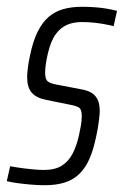

<svg xmlns="http://www.w3.org/2000/svg" viewBox="-31 -538 365 566"><path d="M101 8Q80 8 58 6Q36 4 18 1.5Q0 -1 -11 -4L-1 -48Q5 -47 16 -45Q27 -43 40.5 -41.5Q54 -40 69 -38.5Q84 -37 99 -37Q131 -37 151 -49.5Q171 -62 183 -85Q195 -108 202 -140Q205 -154 207.5 -168Q210 -182 210 -196Q210 -216 201.5 -221Q193 -226 177 -229L103 -244Q75 -250 62 -265.5Q49 -281 49 -311Q49 -320 51 -337Q53 -354 57 -372Q66 -417 80.5 -445.5Q95 -474 114 -489.5Q133 -505 157 -511.5Q181 -518 211 -518Q231 -518 250.5 -516.5Q270 -515 286.5 -512Q303 -509 314 -506L304 -461Q296 -463 281 -466Q266 -469 247.5 -471Q229 -473 210 -473Q186 -473 167 -465Q148 -457 133.5 -437.5Q119 -418 110 -380Q106 -362 104 -348.5Q102 -335 102 -324Q102 -304 110 -298Q118 -292 134 -289L207 -275Q225 -272 237 -265.5Q249 -259 256 -246Q263 -233 263 -210Q263 -202 260.5 -181.5Q258 -161 253 -138Q245 -98 233 -70.5Q221 -43 203 -25.5Q185 -8 160 0Q135 8 101 8Z"/></svg>

Font: Saira ExtraCondensed Light
Style: Italic
Weight: 300
Width: 2
Italic angle: -12°
Designer: Hector Gatti with collaboration of the Omnibus-Type team
Foundry: Omnibus-Type
Version: Version 1.101